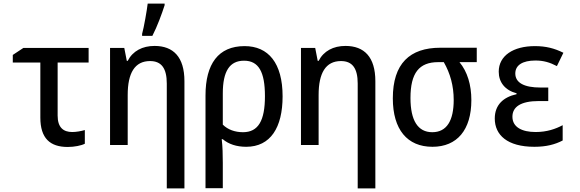

<svg xmlns="http://www.w3.org/2000/svg" viewBox="-20 -805 3220 1066"><path d="M356 11C393 11 432 3 451 -7V-83C431 -77 403 -72 381 -72C332 -72 300 -97 300 -163V-458H472V-539H110L51 -500V-458H204V-152C204 -37 258 11 356 11Z M769 -617V-606H826C853 -658 879 -729 894 -776V-785H800C796 -750 779 -652 769 -617ZM591 0H689V-278C689 -399 728 -466 813 -466C877 -466 906 -425 906 -341V-126V241H1004V-126V-354C1004 -489 942 -550 838 -550C771 -550 717 -522 689 -467H684L670 -539H591Z M1121 -275V240H1217V99C1217 55 1216 8 1211 -32H1217C1249 -5 1293 10 1347 10C1482 10 1549 -97 1549 -270C1549 -455 1470 -549 1338 -549C1192 -549 1121 -450 1121 -275ZM1329 -71C1285 -71 1245 -85 1217 -113V-286C1217 -410 1255 -468 1335 -468C1416 -468 1451 -406 1451 -271C1451 -135 1414 -71 1329 -71Z M1651 0H1749V-278C1749 -399 1788 -466 1873 -466C1937 -466 1966 -425 1966 -341V-126V241H2064V-126V-354C2064 -489 2002 -550 1898 -550C1831 -550 1777 -522 1749 -467H1744L1730 -539H1651Z M2381 10C2518 10 2597 -84 2597 -249C2597 -334 2575 -407 2531 -460H2627V-540H2425C2255 -540 2161 -452 2161 -259C2161 -86 2241 10 2381 10ZM2380 -71C2300 -71 2259 -136 2259 -261C2259 -400 2307 -460 2413 -460H2444C2480 -397 2499 -328 2499 -250C2499 -136 2461 -71 2380 -71Z M2947 10C3013 10 3062 -3 3104 -25V-110C3065 -89 3016 -72 2954 -72C2878 -72 2825 -99 2825 -157C2825 -211 2870 -244 2972 -244H3024V-319H2981C2891 -319 2841 -345 2841 -397C2841 -443 2881 -469 2953 -469C2997 -469 3032 -459 3072 -438L3108 -512C3058 -537 3010 -549 2950 -549C2830 -549 2749 -496 2749 -407C2749 -348 2784 -304 2848 -287V-282C2775 -266 2727 -223 2727 -147C2727 -56 2796 10 2947 10Z"/></svg>

Font: Noto Sans Mono Condensed Medium
Style: Regular
Weight: 500
Width: 3
Designer: Monotype Design Team
Foundry: Monotype Imaging Inc.
Version: Version 2.014